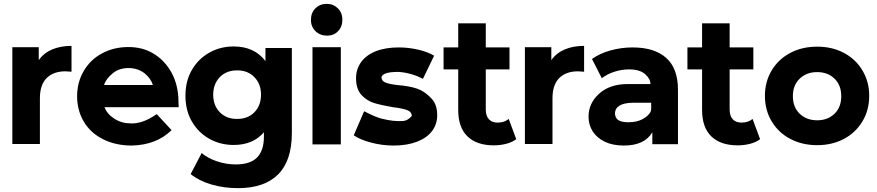

<svg xmlns="http://www.w3.org/2000/svg" viewBox="-20 -747 4550 996"><path d="M351 -509V-375Q327 -377 319 -377Q257 -377 222 -342Q187 -307 187 -237V0H44V-502H181V-435Q207 -472 250.5 -490.5Q294 -509 351 -509Z M773 -306Q764 -338 731 -366Q695 -394 647 -394Q598 -394 565 -367Q528 -336 520 -306ZM907 -191H522Q536 -155 573.5 -131Q611 -107 657 -107Q686 -105 720 -116.5Q754 -128 793 -155L870 -72Q792 5 664 8Q580 8 515 -24.5Q450 -57 415 -115.5Q380 -174 380 -248Q380 -320 414.5 -379Q449 -438 510 -470.5Q571 -503 646 -503Q719 -503 774.5 -470Q830 -437 864.5 -379.5Q899 -322 905 -246Q905 -243 907 -191Z M1494 -498V-58Q1494 87 1422.5 158Q1351 229 1214 229Q1141 229 1076.5 210Q1012 191 969 156L1026 47Q1058 74 1106 90Q1154 106 1203 106Q1278 106 1313.5 70Q1349 34 1349 -38V-61Q1293 5 1192 5Q1123 5 1066 -27Q1009 -59 975.5 -116.5Q942 -174 942 -251Q942 -327 975.5 -384.5Q1009 -442 1066 -474Q1123 -506 1192 -506Q1300 -506 1357 -430V-498ZM1210 -130Q1266 -130 1300 -165Q1334 -200 1334 -256Q1334 -311 1300 -346.5Q1266 -382 1210 -382Q1154 -382 1120 -346.5Q1086 -311 1086 -256Q1086 -200 1120 -165Q1154 -130 1210 -130Z M1601 -502H1748V2H1601ZM1675 -727Q1709 -727 1732.5 -704Q1756 -681 1756 -644Q1756 -608 1733.5 -585Q1711 -562 1677 -562Q1641 -562 1617 -585Q1593 -608 1593 -644Q1593 -681 1616.5 -704Q1640 -727 1675 -727Z M1815 -45 1869 -170Q1926 -140 1960 -131.5Q1994 -123 2018.5 -120.5Q2043 -118 2068.5 -119Q2094 -120 2116 -145Q2116 -167 2092 -176Q2068 -185 2018 -191Q1959 -201 1921 -212.5Q1883 -224 1855 -254.5Q1827 -285 1827 -341Q1827 -388 1853 -424.5Q1879 -461 1929 -481Q1979 -501 2048 -501Q2099 -501 2149 -489.5Q2199 -478 2232 -458L2174 -338Q2115 -369 2048 -374Q2000 -374 1980.5 -366Q1961 -358 1959 -347Q1959 -324 1988.5 -315.5Q2018 -307 2070 -303Q2131 -295 2162 -279.5Q2193 -264 2220.5 -233.5Q2248 -203 2248 -149Q2248 -103 2221.5 -67.5Q2195 -32 2143.5 -12Q2092 8 2022 8Q1963 8 1906 -7Q1849 -22 1815 -45Z M2658 -25Q2637 -9 2606 -1Q2575 7 2542 7Q2453 7 2405 -39.5Q2357 -86 2357 -177V-387H2281V-501H2357V-626H2500V-501H2623V-387H2500V-179Q2500 -146 2516 -128.5Q2532 -111 2562 -111Q2596 -111 2619 -130Z M3010 -509V-375Q2986 -377 2978 -377Q2916 -377 2881 -342Q2846 -307 2846 -237V0H2703V-502H2840V-435Q2866 -472 2909.5 -490.5Q2953 -509 3010 -509Z M3358 -182V-214H3261Q3170 -212 3170 -156Q3173 -129 3196 -119.5Q3219 -110 3262 -114Q3301 -118 3329.5 -139Q3358 -160 3358 -182ZM3497 -281V1H3364V-61Q3324 8 3216 8Q3159 8 3118 -11.5Q3077 -31 3055 -65Q3033 -99 3033 -142Q3033 -211 3088 -261Q3143 -311 3237 -311H3354Q3355 -337 3327 -362Q3299 -387 3243 -387Q3204 -387 3166 -374.5Q3128 -362 3102 -341L3051 -441Q3091 -470 3147 -485.5Q3203 -501 3262 -501Q3375 -501 3436 -446.5Q3497 -392 3497 -281Z M3923 -25Q3902 -9 3871 -1Q3840 7 3807 7Q3718 7 3670 -39.5Q3622 -86 3622 -177V-387H3546V-501H3622V-626H3765V-501H3888V-387H3765V-179Q3765 -146 3781 -128.5Q3797 -111 3827 -111Q3861 -111 3884 -130Z M3948 -250Q3948 -323 3983 -381.5Q4018 -440 4079.5 -472.5Q4141 -505 4219 -505Q4297 -505 4358 -472.5Q4419 -440 4454 -381.5Q4489 -323 4489 -250Q4489 -176 4454 -117.5Q4419 -59 4358 -26.5Q4297 6 4219 6Q4141 6 4079.5 -26.5Q4018 -59 3983 -117.5Q3948 -176 3948 -250ZM4344 -248Q4344 -305 4309 -339Q4274 -373 4219 -373Q4164 -373 4128.5 -339Q4093 -305 4093 -248Q4093 -191 4128.5 -157Q4164 -123 4219 -123Q4274 -123 4309 -157Q4344 -191 4344 -248Z"/></svg>

Font: Montserrat GRBold
Style: Regular
Weight: 700
Designer: Julieta Ulanovsky
Foundry: Julieta Ulanovsky
Version: Version 1.00 May 29, 2023, initial release